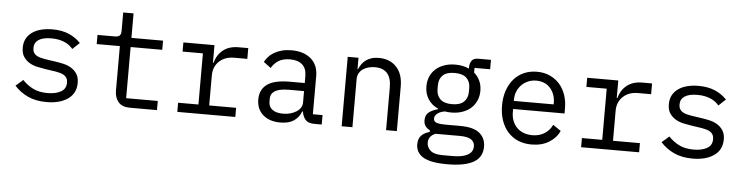

<svg xmlns="http://www.w3.org/2000/svg" viewBox="-51 -953 5502 1421"><g transform="rotate(5 2700.0 -243.0)"><path d="M306 12Q225 12 166.5 -15.5Q108 -43 67 -89L121 -136Q158 -97 202 -76Q246 -55 308 -55Q368 -55 406.5 -76.5Q445 -98 445 -144Q445 -164 437.5 -177.5Q430 -191 417 -199Q404 -207 388 -211.5Q372 -216 354 -219L273 -231Q246 -235 214.5 -242Q183 -249 157 -264.5Q131 -280 113.5 -306Q96 -332 96 -374Q96 -413 111.5 -441.5Q127 -470 155 -489.5Q183 -509 221 -518.5Q259 -528 304 -528Q374 -528 425.5 -506Q477 -484 514 -445L462 -396Q453 -407 439.5 -418.5Q426 -430 406.5 -439.5Q387 -449 361 -455Q335 -461 301 -461Q240 -461 207.5 -440Q175 -419 175 -379Q175 -359 182.5 -345.5Q190 -332 203 -324Q216 -316 232.5 -311.5Q249 -307 266 -304L347 -292Q375 -288 406 -281Q437 -274 463 -258.5Q489 -243 506.5 -217Q524 -191 524 -149Q524 -72 464.5 -30Q405 12 306 12Z M925 0Q866 0 838.5 -33Q811 -66 811 -118V-448H639V-516H767Q793 -516 803.5 -526.5Q814 -537 814 -563V-698H891V-516H1126V-448H891V-68H1126V0Z M1277 -68H1428V-448H1277V-516H1508V-386H1513Q1529 -447 1573.5 -481.5Q1618 -516 1687 -516H1759V-436H1662Q1593 -436 1550.5 -396Q1508 -356 1508 -291V-68H1708V0H1277Z M2295 0Q2248 0 2228 -24Q2208 -48 2203 -84H2198Q2181 -39 2143.5 -13.5Q2106 12 2043 12Q1962 12 1914 -30Q1866 -72 1866 -145Q1866 -217 1918.5 -256Q1971 -295 2088 -295H2198V-346Q2198 -403 2166 -431.5Q2134 -460 2075 -460Q2023 -460 1990 -439.5Q1957 -419 1937 -384L1883 -424Q1893 -444 1910 -463Q1927 -482 1952 -496.5Q1977 -511 2009 -519.5Q2041 -528 2080 -528Q2171 -528 2224.5 -482Q2278 -436 2278 -354V-70H2350V0ZM2057 -55Q2088 -55 2113.5 -62.5Q2139 -70 2158 -82.5Q2177 -95 2187.5 -112.5Q2198 -130 2198 -150V-235H2088Q2016 -235 1983 -215Q1950 -195 1950 -157V-136Q1950 -96 1978.5 -75.5Q2007 -55 2057 -55Z M2498 0V-516H2578V-432H2582Q2590 -451 2602 -468.5Q2614 -486 2631.5 -499Q2649 -512 2673 -520Q2697 -528 2729 -528Q2810 -528 2859 -476.5Q2908 -425 2908 -331V0H2828V-317Q2828 -388 2797 -422.5Q2766 -457 2706 -457Q2682 -457 2659 -451Q2636 -445 2618 -433Q2600 -421 2589 -402Q2578 -383 2578 -358V0Z M3561 59Q3561 137 3496 174.5Q3431 212 3301 212Q3176 212 3121.5 179Q3067 146 3067 84Q3067 42 3089 19Q3111 -4 3151 -15V-27Q3129 -38 3117 -55Q3105 -72 3105 -98Q3105 -138 3131.5 -158Q3158 -178 3198 -188V-192Q3150 -213 3123.5 -254Q3097 -295 3097 -350Q3097 -389 3111 -422Q3125 -455 3151.5 -478.5Q3178 -502 3215 -515Q3252 -528 3297 -528Q3355 -528 3399 -507V-516Q3399 -546 3413 -566Q3427 -586 3461 -586H3556V-516H3440V-481Q3468 -457 3483 -424Q3498 -391 3498 -350Q3498 -311 3483.5 -278Q3469 -245 3443 -221.5Q3417 -198 3379.5 -185Q3342 -172 3297 -172Q3284 -172 3272 -173Q3260 -174 3248 -176Q3236 -174 3223 -169.5Q3210 -165 3199 -157.5Q3188 -150 3181 -140Q3174 -130 3174 -117Q3174 -94 3197 -86.5Q3220 -79 3257 -79H3371Q3471 -79 3516 -41.5Q3561 -4 3561 59ZM3486 63Q3486 32 3461 13.5Q3436 -5 3374 -5H3195Q3143 16 3143 65Q3143 99 3170 123.5Q3197 148 3260 148H3338Q3408 148 3447 126.5Q3486 105 3486 63ZM3297 -234Q3357 -234 3385.5 -262Q3414 -290 3414 -336V-365Q3414 -411 3385.5 -438.5Q3357 -466 3297 -466Q3237 -466 3209 -438.5Q3181 -411 3181 -365V-336Q3181 -290 3209 -262Q3237 -234 3297 -234Z M3909 12Q3853 12 3808.5 -7Q3764 -26 3732.5 -61.5Q3701 -97 3684 -146.5Q3667 -196 3667 -257Q3667 -319 3684.5 -369Q3702 -419 3733 -454.5Q3764 -490 3807.5 -509Q3851 -528 3904 -528Q3956 -528 3998.5 -509Q4041 -490 4071 -456.5Q4101 -423 4117 -377Q4133 -331 4133 -276V-238H3751V-214Q3751 -180 3762 -151Q3773 -122 3793.5 -101Q3814 -80 3843.5 -68.5Q3873 -57 3909 -57Q3961 -57 3999 -81Q4037 -105 4057 -147L4116 -107Q4093 -55 4039.5 -21.5Q3986 12 3909 12ZM3904 -462Q3871 -462 3843 -450Q3815 -438 3794.5 -417Q3774 -396 3762.5 -367.5Q3751 -339 3751 -305V-298H4047V-309Q4047 -343 4036.5 -371Q4026 -399 4007.5 -419.5Q3989 -440 3962.5 -451Q3936 -462 3904 -462Z M4277 -68H4428V-448H4277V-516H4508V-386H4513Q4529 -447 4573.5 -481.5Q4618 -516 4687 -516H4759V-436H4662Q4593 -436 4550.5 -396Q4508 -356 4508 -291V-68H4708V0H4277Z M5106 12Q5025 12 4966.5 -15.5Q4908 -43 4867 -89L4921 -136Q4958 -97 5002 -76Q5046 -55 5108 -55Q5168 -55 5206.5 -76.5Q5245 -98 5245 -144Q5245 -164 5237.5 -177.5Q5230 -191 5217 -199Q5204 -207 5188 -211.5Q5172 -216 5154 -219L5073 -231Q5046 -235 5014.5 -242Q4983 -249 4957 -264.5Q4931 -280 4913.5 -306Q4896 -332 4896 -374Q4896 -413 4911.5 -441.5Q4927 -470 4955 -489.5Q4983 -509 5021 -518.5Q5059 -528 5104 -528Q5174 -528 5225.5 -506Q5277 -484 5314 -445L5262 -396Q5253 -407 5239.5 -418.5Q5226 -430 5206.5 -439.5Q5187 -449 5161 -455Q5135 -461 5101 -461Q5040 -461 5007.5 -440Q4975 -419 4975 -379Q4975 -359 4982.5 -345.5Q4990 -332 5003 -324Q5016 -316 5032.5 -311.5Q5049 -307 5066 -304L5147 -292Q5175 -288 5206 -281Q5237 -274 5263 -258.5Q5289 -243 5306.5 -217Q5324 -191 5324 -149Q5324 -72 5264.5 -30Q5205 12 5106 12Z"/></g></svg>

Font: IBM Plex Mono
Style: Regular
Weight: 400
Monospace: yes
Designer: Mike Abbink, Paul van der Laan, Pieter van Rosmalen
Foundry: Bold Monday
Version: Version 2.3